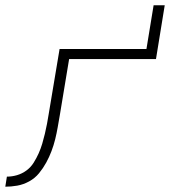

<svg xmlns="http://www.w3.org/2000/svg" viewBox="-52 -705 672 725"><path d="M-32 0 -26 -38Q-7 -38 12 -43.5Q31 -49 47.5 -61Q64 -73 75 -90.5Q86 -108 94 -126Q102 -144 107.5 -162.5Q113 -181 117.5 -200Q122 -219 125.5 -237.5Q129 -256 132 -275L173 -520H501L528 -685H570L537 -482H209L174 -271Q170 -248 166 -225Q162 -202 156.5 -179.5Q151 -157 142.5 -134.5Q134 -112 122.5 -91Q111 -70 95.5 -51Q80 -32 58 -20Q36 -8 13 -4Q-10 0 -32 0Z"/></svg>

Font: Iosevka Extralight Extended
Style: Italic
Weight: 200
Width: 7
Italic angle: -9°
Monospace: yes
Designer: Belleve Invis
Foundry: Belleve Invis
Version: Version 32.5.0; ttfautohint (v1.8.4)